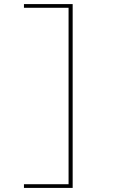

<svg xmlns="http://www.w3.org/2000/svg" viewBox="-20 -780 640 938"><path d="M335 -760V138H97V120H315V-742H97V-760Z"/></svg>

Font: IBM Plex Mono Thin
Style: Regular
Weight: 100
Monospace: yes
Designer: Mike Abbink, Paul van der Laan, Pieter van Rosmalen
Foundry: Bold Monday
Version: Version 2.3